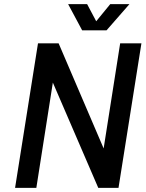

<svg xmlns="http://www.w3.org/2000/svg" viewBox="-20 -910 705 930"><path d="M496 -763 607 -890H514L446 -807L402 -890H310L378 -763ZM562 -700 482 -191 264 -700H164L53 0H156L236 -510L456 0H554L665 -700Z"/></svg>

Font: Arthouse Owned Medium
Style: Italic
Weight: 500
Italic angle: -10°
Designer: Jeremy Tribby
Foundry: Tribby Type
Version: Version 1.000;PS 001.000;hotconv 1.0.88;makeotf.lib2.5.64775